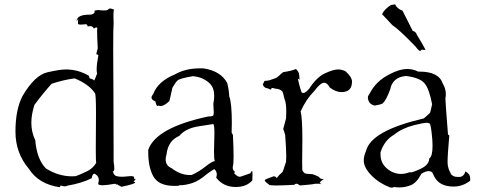

<svg xmlns="http://www.w3.org/2000/svg" viewBox="-20 -845 2193 882"><path d="M254 15 259 7Q270 11 278 11Q285 11 289 8Q354 -3 401 -26Q405 -47 413 -47Q417 -47 425.5 -39Q434 -31 434 -16L431 -1Q431 6 451 6Q469 6 509 -1Q515 4 517 4L516 -1Q519 4 538 13Q601 0 601 -7Q601 -9 594 -10L605 -25Q601 -22 599 -22Q596 -22 596 -27V-30Q596 -36 581 -36L566 -35Q551 -33 539 -33Q527 -33 515 -36Q503 -39 498 -59L500 -58Q505 -58 505 -72Q505 -83 502 -102L501 -433L500 -614Q500 -720 502 -740L501 -776Q501 -800 505 -800Q493 -806 486 -806Q480 -806 477 -801.5Q474 -797 457 -797Q446 -797 430 -799Q413 -797 413 -794L415 -793V-792Q415 -782 399 -778Q361 -778 346.5 -770Q332 -762 332 -747L339 -758L338 -737Q338 -732 351 -732L367 -733L372 -734Q381 -734 383 -723Q389 -725 394 -725Q406 -725 411 -714Q419 -719 423 -719Q427 -719 427 -713L426 -706Q426 -676 429 -622Q425 -610 422 -595L423 -596Q426 -596 432 -592Q424 -550 424 -527Q424 -514 426 -507Q416 -479 410 -470Q412 -472 412 -474Q412 -480 392 -485L388 -497Q339 -526 282 -526Q256 -526 198 -513Q140 -500 84 -405Q51 -343 51 -240Q51 -142 113 -69Q158 1 254 15ZM311 -35Q249 -35 191 -71Q149 -114 142 -201Q124 -238 124 -281Q124 -319 138 -363Q178 -417 217 -460Q270 -478 323 -485Q390 -457 416 -417Q421 -414 421 -322L420 -158Q420 -105 422 -97Q407 -71 378.5 -57.5Q350 -44 329 -36Z M1063 14Q1112 14 1139 -16L1140 -46Q1140 -59 1138 -59Q1135 -59 1130 -49L1087 -34L1081 -33Q1070 -33 1055 -50L1060 -55Q1049 -63 1049 -75L1050 -83Q1053 -92 1053 -127Q1053 -163 1050 -225L1044 -236L1045 -279Q1045 -372 1033 -403Q1032 -431 1024 -463Q995 -519 914 -531H897Q832 -531 783 -503Q705 -471 684 -413Q676 -404 676 -397Q676 -386 694 -379Q698 -358 704 -358Q706 -358 708 -360Q713 -358 718 -358Q735 -358 758 -381Q759 -382 772 -442Q786 -467 796.5 -476Q807 -485 866 -495Q914 -491 944 -461Q964 -441 964 -405Q964 -388 960 -368L962 -329Q962 -321 960 -315.5Q958 -310 937 -310Q697 -259 661 -157V-146Q661 -75 685.5 -33Q710 9 782 9Q803 9 803 7Q803 6 801 6H806Q832 6 863 -4Q894 -14 931 -46Q961 -68 965 -68Q976 -57 976 -44Q976 -37 973 -29Q1006 14 1063 14ZM860 -41H852Q809 -41 769 -72Q741 -84 741 -112Q741 -123 745 -136Q752 -199 804 -221Q832 -255 891 -264.5Q950 -274 959 -275Q965 -275 965 -233L963 -149Q963 -112 967 -105Q954 -104 924 -80Q894 -56 860 -41Z M1358 7Q1412 3 1428 -1H1446L1456 1H1457Q1457 0 1449 -4Q1451 -14 1468 -21Q1449 -24 1448 -29Q1447 -34 1415 -45Q1388 -46 1382.5 -48Q1377 -50 1370 -60Q1368 -60 1368 -100L1369 -202Q1369 -305 1361 -333Q1385 -388 1424 -427Q1452 -465 1469 -465Q1483 -465 1494 -444Q1521 -422 1549 -422Q1597 -422 1597 -470Q1597 -491 1568 -517Q1552 -526 1533 -526Q1511 -526 1472.5 -508Q1434 -490 1400 -437Q1383 -418 1374 -418Q1373 -418 1368 -418.5Q1363 -419 1348 -484Q1359 -478 1359 -477L1356 -478Q1355 -510 1350 -515Q1344 -525 1339 -528Q1323 -520 1278 -513V-511Q1278 -508 1273 -508Q1254 -488 1243 -485Q1215 -474 1204 -474H1202Q1193 -474 1193 -469V-467Q1191 -467 1187 -456Q1194 -442 1203.5 -440.5Q1213 -439 1224 -433Q1226 -441 1233 -441Q1236 -441 1242 -438Q1266 -437 1276 -426Q1279 -426 1287 -390Q1295 -374 1295 -330L1294 -301L1281 -252Q1284 -247 1290 -225Q1295 -160 1295 -126Q1295 -111 1294 -102Q1279 -54 1277 -54Q1261 -41 1251 -27Q1246 -35 1239 -35Q1235 -35 1231 -33Q1196 -21 1196 -17Q1196 -11 1216 3Q1216 7 1249 7Q1278 7 1332 4Q1336 -1 1341 -1Q1348 -1 1358 7Z M1779 17Q1786 17 1790 14Q1803 16 1815 16Q1841 16 1867.5 5.5Q1894 -5 1916 -47Q1936 -59 1949 -59Q1958 -59 1964 -54V-55Q1965 -55 1976 -32Q2000 12 2063 12Q2106 12 2140 -15V-21Q2140 -37 2134 -44.5Q2128 -52 2118 -58Q2111 -32 2088 -32Q2087 -32 2073.5 -33Q2060 -34 2043 -53L2054 -44Q2036 -69 2036 -100Q2036 -133 2044 -223L2038 -227Q2027 -364 2026 -393Q2028 -403 2028 -412Q2028 -438 2014 -461Q1996 -516 1907 -516H1901Q1878 -528 1852 -528Q1814 -528 1768 -503Q1706 -472 1677 -413Q1670 -405 1670 -396Q1670 -386 1677 -375Q1684 -364 1701 -360Q1728 -364 1738 -370Q1755 -386 1773 -436Q1778 -462 1795.5 -477.5Q1813 -493 1845 -496Q1909 -488 1930.5 -462Q1952 -436 1965 -366Q1957 -328 1954.5 -325.5Q1952 -323 1927 -301Q1686 -245 1662 -153Q1651 -129 1651 -108Q1651 -75 1686.5 -39Q1722 -3 1772 16ZM1822 -46Q1787 -46 1757.5 -71Q1728 -96 1728 -136V-145Q1746 -201 1790 -226Q1827 -256 1882 -270Q1925 -281 1942 -281Q1946 -281 1953 -278Q1960 -275 1966 -203L1967 -175Q1967 -127 1952 -117Q1951 -87 1911 -69Q1877 -53 1866 -53L1862 -54Q1841 -46 1822 -46ZM1910 -611Q1912 -611 1914 -614Q1916 -617 1921 -617L1925 -616H1935Q1931 -622 1926.5 -631.5Q1922 -641 1895 -685Q1891 -700 1876 -703L1829 -796Q1804 -805 1795 -825L1776 -822Q1746 -803 1735 -780L1783 -729Q1812 -711 1889 -631Q1904 -611 1910 -611Z"/></svg>

Font: Xiaobo Songti 小帛宋体
Style: Regular
Weight: 400
Version: Version 1.501;March 17, 2024;FontCreator 14.0.0.2814 64-bit